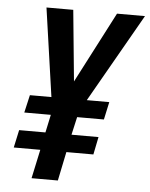

<svg xmlns="http://www.w3.org/2000/svg" viewBox="-52 -757 626 800"><g transform="rotate(5 261.0 -357.0)"><path d="M110 0 136 -121H25L41 -195H151L167 -270H56L73 -344H163L110 -714H222L251 -417L405 -714H522L311 -344H405L389 -270H277L260 -195H373L358 -121H245L220 0Z"/></g></svg>

Font: Noto Sans Condensed SemiBold
Style: Italic
Weight: 600
Width: 3
Italic angle: -12°
Designer: Monotype Design Team
Foundry: Monotype Imaging Inc.
Version: Version 2.013; ttfautohint (v1.8.4.7-5d5b)